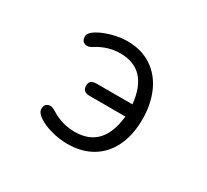

<svg xmlns="http://www.w3.org/2000/svg" viewBox="-146 -950 1292 1198"><g transform="rotate(30 500.0 -350.5)"><path d="M373 -353Q373 -396 423 -396H682Q658 -634 459 -634Q372 -634 295 -586Q270 -570 257 -570Q213 -570 213 -616Q213 -641 252 -665.5Q291 -690 349 -706Q407 -722 459 -722Q562 -722 635 -673Q708 -624 745.5 -538.5Q783 -453 783 -347Q783 -234 743.5 -151Q704 -68 629.5 -23.5Q555 21 452 21Q394 21 336 5Q278 -11 241 -36Q204 -61 204 -87Q204 -132 247 -132Q259 -132 287 -115Q365 -67 455 -67Q657 -67 682 -308H423Q373 -308 373 -353Z"/></g></svg>

Font: 寒蝉全圆体
Style: Regular
Weight: 400
Designer: Warren2060
      Designed by Motoya company      

      [Varela Round]
      Joe Prince(Latin component); Avraham Cornf
Foundry: ChillType
Version: Version 3.200